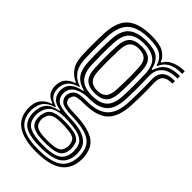

<svg xmlns="http://www.w3.org/2000/svg" viewBox="-243 -676 926 926"><g transform="rotate(45 220.0 -213.0)"><path d="M205.2 182Q124 182 79.4 153.6Q34.8 125.2 30.8 66Q30 57 30.5 48.4Q31 39.8 32.5 31.8Q36 7.5 53.8 -10.5Q71.5 -28.5 96 -35.5V-39.8Q71.8 -47.8 60.5 -61.9Q49.2 -76 46.2 -97Q45.8 -101.8 45.8 -107.9Q45.8 -114 46.2 -119.8Q49.2 -145 63.5 -161Q77.8 -177 104.8 -186.5V-191.2Q79 -200.5 57.9 -227.1Q36.8 -253.8 34.5 -299.5Q33.5 -320.2 33.1 -339Q32.8 -357.8 32.8 -376.4Q32.8 -395 33.1 -414.8Q33.5 -434.5 34.5 -456.8Q38.5 -538.5 79.2 -573.5Q120 -608.5 205.8 -608.5Q260.8 -608.5 287.2 -593Q313.8 -577.5 325 -550.2H329.2Q341 -571.5 361.4 -582.4Q381.8 -593.2 403 -597Q424.2 -600.8 438.5 -600V-582.5Q390 -583 363.4 -567.2Q336.8 -551.5 326.8 -523.8H322.5Q314 -556 288.9 -573.4Q263.8 -590.8 205.8 -590.8Q130 -590.8 94.9 -559.2Q59.8 -527.8 56.2 -456.5Q55 -429 54.5 -405Q54 -381 54.4 -355.9Q54.8 -330.8 56 -300Q58.8 -250.5 79.9 -225Q101 -199.5 132 -191.2V-186.5Q99.5 -177.8 83.6 -161.4Q67.8 -145 64.5 -120.2Q63.5 -114.5 63.6 -108.5Q63.8 -102.5 64.5 -96.5Q66.8 -77 78.8 -63Q90.8 -49 118.8 -40.5V-36.2Q88.2 -26.5 71.5 -10Q54.8 6.5 50.2 31.8Q48.2 40.2 47.5 48.5Q46.8 56.8 47.5 66Q52.2 120.5 91.2 143.5Q130.2 166.5 205.2 166.5Q282.2 166.5 321.5 143.6Q360.8 120.8 367.8 66Q369 57.8 368.9 49.4Q368.8 41 367.5 31.8Q362 -19.2 323.9 -39.9Q285.8 -60.5 209.2 -62.5Q175 -63.5 157 -67.5Q139 -71.5 131 -78.9Q123 -86.2 118.8 -96.5Q116.8 -101.5 116.1 -108.6Q115.5 -115.8 116.8 -120.5Q123.2 -145.5 140.8 -155Q158.2 -164.5 205.8 -163.8Q277 -163 312.6 -194.4Q348.2 -225.8 352.8 -299.2Q354.2 -327 354.6 -352.1Q355 -377.2 354.8 -403.4Q354.5 -429.5 353.5 -460.5Q352.5 -495.8 373.5 -515.4Q394.5 -535 438.5 -533.2V-515.8Q403.8 -516.5 388 -502.6Q372.2 -488.8 373.2 -456.8Q374.2 -428.2 374.4 -402.4Q374.5 -376.5 374.1 -351.2Q373.8 -326 372.2 -299.2Q367.2 -217.5 328.8 -182Q290.2 -146.5 205.8 -146.2Q176.8 -146.2 162.9 -143.2Q149 -140.2 144 -133.6Q139 -127 136.2 -116.2Q135.8 -114.5 135.8 -110.5Q135.8 -106.5 137.2 -103.2Q140.5 -94.5 146.2 -89.6Q152 -84.8 166.2 -82.5Q180.5 -80.2 209.2 -79.5Q294.8 -77.2 337.8 -53.1Q380.8 -29 387 31.8Q388 41.2 388 49.1Q388 57 387 66Q380.5 125.5 335.8 153.8Q291 182 205.2 182ZM205.2 135.8Q251.2 135.8 277.8 127.9Q304.2 120 316.4 104.5Q328.5 89 331.5 66.2Q332.8 59.2 332.6 50.9Q332.5 42.5 330.8 31.5Q327.8 7.5 313.1 -5.9Q298.5 -19.2 272.5 -25.4Q246.5 -31.5 209.2 -33.5Q151.5 -36.8 121.4 -21.5Q91.2 -6.2 82.5 31.8Q80.2 40.2 79.8 48.8Q79.2 57.2 80.2 66.5Q84.8 107 116.1 121.4Q147.5 135.8 205.2 135.8ZM205.2 120.8Q151.8 120.8 126.1 109Q100.5 97.2 97 66.2Q95.5 58 96.1 48.6Q96.8 39.2 98.8 31.5Q105.2 0.2 131.9 -10.6Q158.5 -21.5 210.2 -20Q242 -19.2 263.6 -14.8Q285.2 -10.2 297.8 0.5Q310.2 11.2 313.2 31.8Q315.5 41 315.5 49.2Q315.5 57.5 314 66.2Q309 98.2 283 109.5Q257 120.8 205.2 120.8ZM205.2 104.8Q231.5 104.8 250.1 102Q268.8 99.2 279.9 91Q291 82.8 294.2 66.5Q297.2 57.5 297.1 49.1Q297 40.8 293.5 31.8Q291 17.2 280.2 10.1Q269.5 3 251.6 0.2Q233.8 -2.5 209.2 -3.2Q165.5 -5 143.8 3Q122 11 118 31.2Q114 40 113.4 49.1Q112.8 58.2 115.5 66.5Q120 90 141.8 97.4Q163.5 104.8 205.2 104.8ZM205.2 151.8Q135.5 151.8 101.2 133.2Q67 114.8 62.8 66.8Q62 57.2 62.5 49Q63 40.8 64.8 31.8Q69.2 2.2 88.8 -14.4Q108.2 -31 146.2 -38V-42.2Q114.8 -47.2 99.8 -60.4Q84.8 -73.5 80 -96.8Q78.8 -103 78.6 -107.9Q78.5 -112.8 79.2 -120.2Q81.5 -146.5 101.8 -163.2Q122 -180 158.8 -186.5V-191Q120.8 -200 100.5 -225.2Q80.2 -250.5 77.5 -302Q76.5 -325.2 76.1 -349Q75.8 -372.8 76.1 -398.6Q76.5 -424.5 77.8 -454.8Q80.8 -519.8 111.9 -546.5Q143 -573.2 205.8 -573.2Q259 -573.2 284.2 -554.8Q309.5 -536.2 319 -493.2H323.2Q332.2 -519.8 346 -536Q359.8 -552.2 382.1 -559.8Q404.5 -567.2 438.5 -567.2V-549.8Q385.5 -551.2 357.9 -526.9Q330.2 -502.5 332.8 -456.2Q334 -430.2 334.1 -402.6Q334.2 -375 334 -349.1Q333.8 -323.2 332.8 -302.5Q328.5 -233.8 296.4 -206.9Q264.2 -180 205.8 -180.5Q180.2 -181 157.5 -175Q134.8 -169 119.5 -156.4Q104.2 -143.8 100.2 -124.2Q99 -118 99 -110.5Q99 -103 100.2 -97.5Q106.5 -70.5 131 -60.8Q155.5 -51 209.5 -49.5Q253.5 -48.5 284 -39.6Q314.5 -30.8 331.5 -13.1Q348.5 4.5 351.5 32Q352.8 41.2 352.9 49.5Q353 57.8 351.8 66.2Q345.2 113.2 309.2 132.5Q273.2 151.8 205.2 151.8ZM205.8 -200.2Q257.2 -200.2 282.9 -223.8Q308.5 -247.2 311.8 -303.8Q312.8 -324.5 313.2 -348.6Q313.8 -372.8 313.6 -399.4Q313.5 -426 312.5 -453.8Q310 -512 282.5 -533.9Q255 -555.8 205.8 -555.8Q153 -555.8 127.5 -532.4Q102 -509 99.2 -453.2Q97.5 -413.5 97.6 -375.4Q97.8 -337.2 99.2 -303Q102 -249 127.6 -224.6Q153.2 -200.2 205.8 -200.2ZM205.8 -217.8Q165.2 -217.8 144.2 -237Q123.2 -256.2 120.8 -304.2Q119.2 -340 119.2 -378.1Q119.2 -416.2 120.8 -452Q123.2 -499.8 143.9 -519Q164.5 -538.2 205.8 -538.2Q248 -538.2 268.4 -519Q288.8 -499.8 290.8 -453Q292 -427.2 292.1 -401.9Q292.2 -376.5 291.8 -352.1Q291.2 -327.8 290.2 -304.8Q287.5 -257 266.9 -237.4Q246.2 -217.8 205.8 -217.8ZM205.8 -235.2Q235.5 -235.2 250.9 -251Q266.2 -266.8 268.5 -306.5Q269.8 -328.8 270.1 -352.6Q270.5 -376.5 270.4 -401.5Q270.2 -426.5 269.2 -452Q267.5 -490.2 252.1 -505.5Q236.8 -520.8 205.8 -520.8Q175.2 -520.8 159.8 -505.2Q144.2 -489.8 142.5 -451Q141 -415 140.9 -378.2Q140.8 -341.5 142.5 -305.2Q144.2 -266.2 160 -250.8Q175.8 -235.2 205.8 -235.2Z"/></g></svg>

Font: Big Shoulders Inline Display Thin
Style: Bold
Weight: 700
Version: Version 2.002